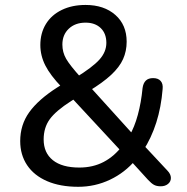

<svg xmlns="http://www.w3.org/2000/svg" viewBox="-20 -734 743 764"><path d="M60.4 -172.5Q60.4 -237.2 96.3 -287.3Q132.2 -337.5 206.7 -385.3L239.6 -406L226.5 -386.1Q179.8 -434.7 160.2 -473.8Q140.5 -513 140.5 -554.8Q140.5 -602.2 162.6 -638.4Q184.7 -674.5 225.7 -694.4Q266.6 -714.3 320.5 -714.3Q393.9 -714.3 439 -674.6Q484 -635 484 -568.1Q484 -530.6 469.7 -498.8Q455.5 -467 422 -435.8Q388.5 -404.6 331.8 -370.5L333.2 -394.1L515.2 -193H494.5Q515 -227.6 528.4 -276.9Q541.8 -326.1 547.3 -383.6Q550.1 -403.4 560.3 -413.3Q570.5 -423.2 589.3 -423.2Q609.3 -423.2 619.3 -411.8Q629.4 -400.5 627.1 -379.5Q615.7 -236.4 549.3 -134.1L548 -160.3L646.3 -55Q659.8 -41.1 660 -26.2Q660.1 -11.4 648.6 -2.1Q637.2 7.3 619.2 7.3Q603.4 7.3 592.9 1.6Q582.5 -4 569 -18.5L496.5 -98.1H519.9Q477.2 -47.1 417.7 -18.9Q358.2 9.3 291.3 9.3Q219.7 9.3 167.6 -13.1Q115.6 -35.5 88 -76.6Q60.4 -117.8 60.4 -172.5ZM468 -155.5 466.1 -128 256 -354.5 293.4 -351.3 263.3 -332.1Q202.3 -293.1 178 -259.6Q153.7 -226 153.7 -179.2Q153.7 -125.9 190.3 -96.6Q226.8 -67.3 295.7 -67.3Q349.8 -67.3 392.4 -89.6Q435.1 -111.8 468 -155.5ZM228.2 -556.7Q228.2 -526.1 243.1 -500.1Q258.1 -474 302.9 -424.3L279.4 -424Q348.4 -466.4 375.8 -497Q403.2 -527.6 403.2 -563.5Q403.2 -600.6 380.8 -622.3Q358.3 -643.9 320.5 -643.9Q279.3 -643.9 253.8 -619.8Q228.2 -595.6 228.2 -556.7Z"/></svg>

Font: SN Pro Thin
Style: Regular
Weight: 200
Designer: Tobias Whetton
Foundry: Supernotes
Version: Version 1.003;Glyphs 3.3 (3324)